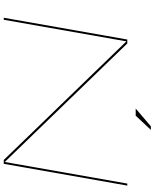

<svg xmlns="http://www.w3.org/2000/svg" viewBox="82 -798 844 1049"><g transform="rotate(-90 504.5 -273.0)"><path d="M15.5 0 134.5 -675H155.5L803.5 -5L921.5 -675H932.5L813.5 0H792L144.5 -669.5L26.5 0ZM319.9 128.7 397.4 45.9H436.5L339.4 128.7Z"/></g></svg>

Font: Anybody UltraExpanded Thin
Style: Italic
Weight: 100
Width: 9
Italic angle: -10°
Designer: Tyler Finck
Foundry: Etcetera Type Company
Version: Version 1.010; ttfautohint (v1.8.3) -l 8 -r 50 -G 200 -x 14 